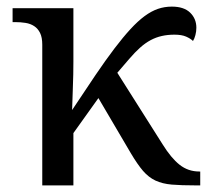

<svg xmlns="http://www.w3.org/2000/svg" viewBox="-20 -561 646 581"><path d="M107.9 -425.8Q107.9 -447.8 101.3 -461.2Q94.7 -474.6 83.5 -481.9Q72.3 -489.3 57.4 -491.7Q42.5 -494.1 25.9 -494.1H18.1V-536.1H202.1V-374Q202.1 -360.4 201.7 -336.2Q201.2 -312 200.2 -287.6Q199.2 -259.3 198.2 -228Q237.3 -287.1 268.6 -333.3Q299.8 -379.4 326.2 -414.1Q352.5 -448.7 374.8 -472.9Q397 -497.1 417.5 -512.2Q438 -527.3 458 -534.2Q478 -541 500 -541Q536.6 -541 555.4 -522.7Q574.2 -504.4 574.2 -477.1Q574.2 -465.8 571.3 -454.8Q568.4 -443.8 564 -437Q556.6 -444.3 543.2 -450.2Q529.8 -456.1 507.8 -456.1Q487.3 -456.1 469.7 -452.1Q452.1 -448.2 435.8 -439.5Q419.4 -430.7 403.8 -416.7Q388.2 -402.8 371.1 -382.8L335 -340.8L472.2 -124Q497.6 -83 523.4 -62.5Q549.3 -42 583 -42H585.9V0H571.8Q528.3 0 499.8 -2.4Q471.2 -4.9 450.4 -14.6Q429.7 -24.4 412.8 -43.9Q396 -63.5 376 -97.2L277.8 -264.2L202.1 -158.2V0H107.9Z"/></svg>

Font: Droid-TTFautohint Serif
Style: Regular
Weight: 400
Foundry: Ascender Corporation
Version: Version 1.00; ttfautohint (v1.00rc1.4-1a1c-dirty) -l 8 -r 50